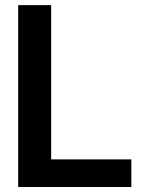

<svg xmlns="http://www.w3.org/2000/svg" viewBox="-20 -748 568 768"><path d="M52.7 0V-727.5H184.6V-110.4H505.4V0Z"/></svg>

Font: Inter Tight SemiBold
Style: Regular
Weight: 600
Designer: Rasmus Andersson
Foundry: rsms
Version: Version 3.004; ttfautohint (v1.8.4.7-5d5b)